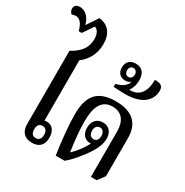

<svg xmlns="http://www.w3.org/2000/svg" viewBox="-252 -1201 1340 1388"><g transform="rotate(30 418.0 -506.5)"><path d="M206 6C267 6 298 -30 298 -88C298 -145 270 -180 226 -181C218 -181 208 -180 205 -179V-682C262 -725 298 -789 298 -870C298 -951 261 -1010 179 -1019L115 -924C102 -982 62 -1019 18 -1019C-12 -1019 -28 -1003 -28 -981C-28 -968 -23 -954 -9 -941C1 -945 13 -948 23 -948C57 -948 82 -918 96 -862H121L181 -950C206 -941 223 -916 223 -869C223 -790 178 -744 109 -706V-93C109 -30 143 6 206 6ZM212 -37C184 -37 172 -57 172 -88C172 -119 184 -139 212 -139C241 -139 254 -119 254 -88C254 -56 241 -37 212 -37Z M699 6H747L791 -53V-370C791 -490 726 -558 583 -558C417 -558 372 -466 372 -325C372 -250 384 -114 402 0H476C516 -31 578 -103 619 -169C641 -204 660 -245 660 -290C660 -343 630 -379 579 -379C528 -379 497 -343 497 -289C497 -238 525 -202 571 -202C574 -202 576 -203 579 -203C554 -154 514 -103 480 -72C468 -154 458 -246 458 -315C458 -434 488 -513 582 -513C659 -513 699 -460 699 -374ZM579 -239C555 -239 539 -257 539 -288C539 -318 555 -337 578 -337C602 -337 617 -318 617 -288C617 -257 602 -239 579 -239Z M615 -636C759 -636 819 -705 819 -782C819 -818 800 -835 749 -833C749 -731 707 -676 626 -678L625 -682C643 -703 653 -735 653 -771C653 -828 629 -866 573 -866C522 -866 497 -835 497 -792C497 -747 523 -721 565 -721C582 -721 595 -725 605 -734L608 -731C600 -705 572 -677 516 -665V-640C544 -638 588 -636 615 -636ZM572 -755C553 -755 540 -770 540 -793C540 -815 553 -830 572 -830C591 -830 605 -815 605 -793C605 -770 591 -755 572 -755Z"/></g></svg>

Font: Noto Serif Thai Condensed Medium
Style: Regular
Weight: 500
Width: 3
Designer: Monotype Design Team
Foundry: Monotype Imaging Inc.
Version: Version 2.002